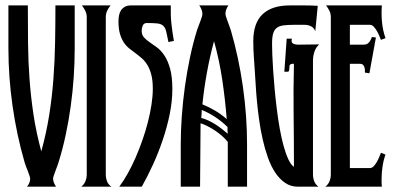

<svg xmlns="http://www.w3.org/2000/svg" viewBox="-20 -704 1485 724"><path d="M81.5 0Q86.9 -5.9 90.3 -13.7Q93.8 -21.5 93.8 -29.8Q93.8 -33.2 91.1 -41.5Q88.4 -49.8 84.7 -59.3Q81.1 -68.8 77.6 -77.6Q74.2 -86.4 72.8 -91.8Q43 -194.8 27.3 -304.7Q11.7 -414.6 11.7 -522V-683.6H85Q85 -610.8 85.7 -542.2Q86.4 -473.6 91.3 -406.2Q96.2 -338.9 106.4 -271.2Q116.7 -203.6 135.7 -133.3Q154.8 -202.1 165.5 -270Q176.3 -337.9 181.4 -406.2Q186.5 -474.6 187.7 -543.5Q189 -612.3 189 -683.6H261.7V-522Q261.7 -469.7 258.1 -414.6Q254.4 -359.4 246.8 -304.4Q239.3 -249.5 227.8 -195.6Q216.3 -141.6 200.7 -91.8Q199.2 -86.9 196 -78.1Q192.9 -69.3 189.2 -59.8Q185.5 -50.3 182.9 -42.2Q180.2 -34.2 180.2 -30.8Q180.2 -22 183.6 -14.4Q187 -6.8 191.4 0Z M307.1 -639.6Q307.1 -652.3 301.5 -663.3Q295.9 -674.3 289.1 -683.6H397Q389.2 -674.3 384 -663.3Q378.9 -652.3 378.9 -639.6V-46.4Q378.9 -33.2 383.5 -20.5Q388.2 -7.8 400.4 0H286.1Q297.4 -8.3 302.2 -20.8Q307.1 -33.2 307.1 -46.4Z M533.7 -617.2Q522.5 -617.2 518.3 -607.7Q514.2 -598.1 514.2 -588.4Q514.2 -572.8 522.7 -563.2Q531.2 -553.7 544.2 -544.9Q557.1 -536.1 572 -525.1Q586.9 -514.2 599.9 -494.9Q612.8 -475.6 621.3 -445.3Q629.9 -415 629.9 -368.2Q629.9 -322.8 620.1 -274.4Q610.4 -226.1 594.2 -178Q578.1 -129.9 557.4 -84.5Q536.6 -39.1 514.6 0H429.7Q445.8 -21.5 461.7 -49.8Q477.5 -78.1 491.5 -110.1Q505.4 -142.1 517.3 -176.3Q529.3 -210.4 537.8 -244.1Q546.4 -277.8 551.3 -309.8Q556.2 -341.8 556.2 -369.1Q556.2 -400.9 550.5 -422.4Q544.9 -443.8 535.9 -458.7Q526.9 -473.6 515.1 -483.9Q503.4 -494.1 491.5 -502.9Q479.5 -511.7 467.8 -521Q456.1 -530.3 447 -543.7Q438 -557.1 432.4 -576.2Q426.8 -595.2 426.8 -623.5Q426.8 -635.7 429 -646.7Q431.2 -657.7 436.8 -665.8Q442.4 -673.8 451.4 -678.7Q460.4 -683.6 474.6 -683.6H624Q623 -647.5 626.2 -616.5Q629.4 -585.4 635.7 -549.8L615.2 -545.4Q610.4 -570.3 606.9 -584.7Q603.5 -599.1 595.9 -606.4Q588.4 -613.8 574.2 -615.5Q560.1 -617.2 533.7 -617.2Z M841.3 -683.6Q836.4 -676.8 833.3 -668.7Q830.1 -660.6 830.1 -652.3Q830.1 -647.9 832.8 -639.6Q835.4 -631.3 838.9 -622.1Q842.3 -612.8 845.7 -603.8Q849.1 -594.7 850.6 -589.4Q880.4 -486.8 896 -376.7Q911.6 -266.6 911.6 -160.2V0H838.9V-168.9Q830.6 -179.7 818.1 -190.7Q805.7 -201.7 791.5 -211.2Q777.3 -220.7 762.9 -228Q748.5 -235.4 736.3 -239.3Q736.3 -178.7 735.4 -119.6Q734.4 -60.5 734.4 0H661.6V-160.2Q661.6 -210 665.5 -265.4Q669.4 -320.8 677.2 -377.2Q685.1 -433.6 696.5 -487.8Q708 -542 722.7 -589.4Q724.1 -594.2 727.5 -603Q731 -611.8 734.4 -621.1Q737.8 -630.4 740.5 -638.4Q743.2 -646.5 743.2 -650.9Q743.2 -660.2 739.7 -668.5Q736.3 -676.8 731.4 -683.6ZM835 -254.9Q829.1 -329.1 818.1 -403.1Q807.1 -477.1 787.1 -548.8Q771 -489.7 760.3 -430.4Q749.5 -371.1 743.2 -310.5Q768.6 -300.3 791.5 -286.6Q814.5 -272.9 835 -254.9ZM740.7 -289.6Q740.7 -282.2 740.2 -274.4Q739.7 -266.6 738.8 -259.3Q752.4 -255.9 765.9 -249.5Q779.3 -243.2 792 -235.1Q804.7 -227.1 816.4 -218Q828.1 -209 838.9 -199.7Q837.9 -206.1 837.9 -212.6Q837.9 -219.2 837.9 -225.1Q795.9 -266.6 740.7 -289.6Z M1103.5 0Q1076.2 0 1054.9 -14.6Q1033.7 -29.3 1017.6 -53.7Q1001.5 -78.1 990 -110.6Q978.5 -143.1 970.5 -178.7Q962.4 -214.4 957.3 -251.2Q952.1 -288.1 949 -321.3Q945.8 -354.5 944.3 -382.3Q942.9 -410.2 941.4 -427.7Q939.5 -458 937.3 -488Q935.1 -518.1 935.1 -548.8Q935.1 -617.2 970.2 -650.4Q1005.4 -683.6 1072.8 -683.6H1128.4Q1153.8 -683.6 1178.2 -682.1L1168.9 -586.4Q1163.6 -599.6 1152.6 -605Q1141.6 -610.4 1128.4 -610.4H1088.4Q1065.4 -610.4 1049.6 -608.4Q1033.7 -606.4 1023.9 -599.1Q1014.2 -591.8 1010 -577.6Q1005.9 -563.5 1005.9 -539.1Q1005.9 -523.9 1006.8 -497.8Q1007.8 -471.7 1010 -438.7Q1012.2 -405.8 1015.6 -368.4Q1019 -331.1 1023.7 -293.5Q1028.3 -255.9 1034.7 -220Q1041 -184.1 1049.1 -154.8Q1057.1 -125.5 1066.9 -104.2Q1076.7 -83 1088.4 -74.7Q1088.4 -172.4 1087.2 -269Q1085.9 -365.7 1088.4 -463.4Q1081.5 -464.4 1076.4 -461.9Q1071.3 -459.5 1071.3 -451.7Q1071.3 -447.3 1070.8 -442.4Q1070.3 -437.5 1067.4 -433.6H1052.2L1061 -558.1H1080.6Q1077.1 -543.9 1085 -539.8Q1092.8 -535.6 1105.5 -535.6Q1125 -535.6 1144.3 -536.1Q1163.6 -536.6 1183.6 -536.6Q1170.9 -524.9 1165.5 -508.5Q1160.2 -492.2 1160.2 -475.1V-46.4Q1160.2 -33.2 1164.8 -20.8Q1169.4 -8.3 1181.2 0Z M1206.5 0Q1217.8 -8.3 1222.7 -20.8Q1227.5 -33.2 1227.5 -46.4V-639.6Q1227.5 -652.3 1222.2 -663.3Q1216.8 -674.3 1209.5 -683.6H1419.9Q1417.5 -652.8 1420.4 -621.3Q1423.3 -589.8 1433.6 -560.1L1416.5 -553.7Q1414.1 -559.6 1410.2 -569.1Q1406.2 -578.6 1400.9 -587.6Q1395.5 -596.7 1389.2 -603.5Q1382.8 -610.4 1375 -610.4H1299.3V-535.6H1351.6Q1364.3 -535.6 1371.6 -544.4Q1378.9 -553.2 1382.3 -564.5L1397.5 -562.5L1373 -427.7L1356 -430.2Q1356.4 -435.1 1356 -440.7Q1355.5 -446.3 1353.8 -451.4Q1352.1 -456.5 1348.4 -460Q1344.7 -463.4 1338.4 -463.4H1299.3V-70.3H1375Q1382.8 -70.3 1389.2 -77.1Q1395.5 -84 1400.9 -93.3Q1406.2 -102.5 1410.2 -112.3Q1414.1 -122.1 1416.5 -127.9L1433.6 -121.1Q1425.8 -99.1 1422.4 -75.7Q1418.9 -52.2 1418.9 -28.8Q1418.9 -21.5 1418.9 -14.2Q1418.9 -6.8 1419.9 0Z"/></svg>

Font: XAYAX
Style: Regular
Weight: 400
Designer: Peter Wiegel
Foundry: Peter Wiegel
Version: Version 1.000 2009 initial release